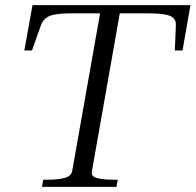

<svg xmlns="http://www.w3.org/2000/svg" viewBox="-20 -730 764 750"><path d="M262 -62 371 -678H265Q224 -678 198.5 -674Q173 -670 159.5 -659.5Q146 -649 139 -629L105 -533H75L107 -710H724L693 -533H663L667 -631Q668 -650 657 -660Q646 -670 621 -674Q596 -678 553 -678H448L339 -61Q335 -40 360.5 -34Q386 -28 422 -28H440L435 0H144L149 -28H167Q204 -28 231 -34.5Q258 -41 262 -62Z"/></svg>

Font: Roboto Serif 120pt Expanded Light
Style: Italic
Weight: 300
Width: 7
Italic angle: -10°
Designer: Greg Gazdowicz
Foundry: Commercial Type
Version: Version 1.008